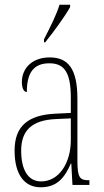

<svg xmlns="http://www.w3.org/2000/svg" viewBox="-20 -786 440 816"><path d="M167 -619V-606H172C210 -653 259 -721 278 -756V-766H233C219 -721 197 -678 167 -619ZM153 10C224 10 256 -33 281 -91H283L288 0H360V-20H358C320 -20 309 -29 309 -103V-366C309 -495 269 -542 191 -542C117 -542 73 -496 73 -438C73 -411 81 -395 94 -395C94 -482 127 -517 190 -517C254 -517 281 -477 281 -371V-306L218 -303C99 -298 42 -250 42 -146C42 -41 86 10 153 10ZM155 -15C96 -15 70 -69 70 -146C70 -228 112 -276 219 -280L281 -283V-191C281 -92 230 -15 155 -15Z"/></svg>

Font: Noto Serif Bengali ExtraCondensed Thin
Style: Regular
Weight: 100
Width: 2
Designer: Juan Bruce, Universal Thirst, Indian Type Foundry and the Monotype Design Team.
Foundry: Monotype Imaging Inc.
Version: Version 2.003